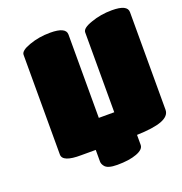

<svg xmlns="http://www.w3.org/2000/svg" viewBox="-146 -837 1028 1084"><g transform="rotate(-20 368.5 -294.5)"><path d="M736.8 -665V-78.1Q736.8 -40.5 685.1 -21Q635.7 -2.9 537.1 0V60.1Q537.1 87.4 492.2 104.2Q447.3 121.1 375 121.1Q316.9 121.1 300.8 99.1Q289.1 84.5 289.1 69.8V0H202.1Q89.8 1.5 89.8 -44.9V-644Q89.8 -668.9 147 -689Q205.1 -710 272.9 -710Q367.2 -710 367.2 -665V-164.1H460V-644Q460 -669.4 518.1 -689Q576.2 -710 644 -710Q736.8 -710 736.8 -665Z"/></g></svg>

Font: GGS TheRock Black
Style: Regular
Weight: 900
Designer: Rodrigo Fuenzalida (2012); Goodgame Studios (2014)
Foundry: Rodrigo Fuenzalida,2012;  GGS,2014
Version: Version 1.002 | FøM Mod